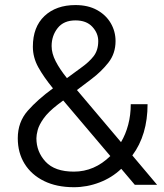

<svg xmlns="http://www.w3.org/2000/svg" viewBox="-20 -741 659 770"><path d="M520.5 0 466.3 -64Q428.7 -28.3 378.9 -9.3Q329.1 9.8 276.4 9.8Q207 9.8 156.5 -15.1Q106 -40 78.6 -84.2Q51.3 -128.4 51.3 -186.5Q51.3 -251.5 91.3 -296.9Q131.3 -342.3 192.4 -386.7Q155.3 -432.1 133.5 -471.4Q111.8 -510.7 111.8 -553.7Q111.8 -632.8 158.4 -676.8Q205.1 -720.7 282.7 -720.7Q333 -720.7 368.9 -700.9Q404.8 -681.2 424.1 -648.2Q443.4 -615.2 443.4 -576.2Q443.4 -526.4 414.8 -490Q386.2 -453.6 347.2 -424.3L288.6 -379.9L465.3 -170.9Q483.9 -202.1 494.1 -240.7Q504.4 -279.3 504.4 -323.2H571.8Q571.8 -199.7 510.7 -117.7L609.9 0ZM187 -556.2Q187 -526.9 203.4 -495.1Q219.7 -463.4 248.5 -427.7L305.7 -469.7Q336.9 -491.7 355.5 -515.6Q374 -539.6 374 -576.2Q374 -607.9 350.3 -633.5Q326.7 -659.2 282.7 -659.2Q235.4 -659.2 211.2 -628.4Q187 -597.7 187 -556.2ZM126 -186.5Q126 -132.3 162.8 -92.5Q199.7 -52.7 276.4 -52.7Q358.4 -52.7 422.4 -115.2L235.4 -335.9Q234.4 -336.9 233.4 -337.9L211.9 -321.8Q173.3 -292 155 -266.1Q136.7 -240.2 131.3 -220Q126 -199.7 126 -186.5Z"/></svg>

Font: Vazirmatn UI FD Light
Style: Regular
Weight: 300
Designer: Saber Rastikerdar
Foundry: Saber Rastikerdar
Version: Version 33.003